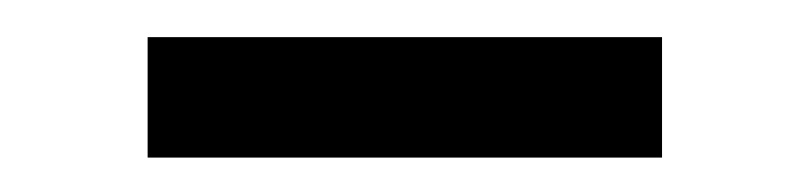

<svg xmlns="http://www.w3.org/2000/svg" viewBox="-20 -316 447 106"><path d="M61.5 -229V-295.5H345.5V-229Z"/></svg>

Font: Anek Gujarati
Style: Regular
Weight: 400
Designer: Mrunmayee Ghaisas (Gujarati), Yesha Goshar (Latin)
Foundry: Ek Type
Version: Version 1.003